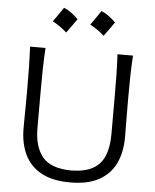

<svg xmlns="http://www.w3.org/2000/svg" viewBox="-63 -1035 889 1099"><g transform="rotate(5 381.0 -485.5)"><path d="M381.6 11Q482.5 11 546.7 -24.2Q610.9 -59.5 641.5 -123.6Q672.2 -187.6 672.2 -274.6Q672.2 -296.3 671.8 -331.4Q671.5 -366.6 671.1 -409.1Q670.7 -451.7 670.7 -495.5Q670.7 -565 671.9 -623Q673 -680.9 676.8 -743.5H587.9Q591.1 -680.9 592.1 -623Q593.1 -565 593.1 -495.5V-284.6Q593.1 -212.3 573.1 -161.8Q553 -111.4 506.6 -85.1Q460.1 -58.8 381.5 -57.6Q264.1 -58.9 216.1 -117.5Q168.2 -176.1 168.2 -283.7V-495.5Q168.2 -565 169.3 -623Q170.5 -680.9 174.3 -743.5H85.4Q88.6 -680.9 89.6 -623Q90.6 -565 90.6 -495.5Q90.6 -451.7 90.3 -409.2Q89.9 -366.8 89.5 -331.7Q89.1 -296.6 89.1 -274.7Q89.1 -188.4 119.8 -124.1Q150.4 -59.8 215.1 -24.4Q279.7 11 381.6 11ZM475.3 -981.8Q460.7 -960.3 446.7 -940.1Q432.7 -920 417.9 -899.2Q439.6 -887.6 460.4 -873.1Q481.2 -858.6 499.4 -841.8Q514.7 -862.5 529.2 -882.9Q543.7 -903.2 557.9 -923.3Q535 -945.9 514.6 -960.2Q494.2 -974.4 475.3 -981.8ZM260.1 -981.8Q245.5 -960.3 231.5 -940.1Q217.5 -920 202.6 -899.2Q224.3 -887.6 245.1 -873.1Q265.9 -858.6 284.1 -841.8Q299.5 -862.5 314 -882.9Q328.5 -903.2 342.7 -923.3Q319.8 -945.9 299.3 -960.2Q278.9 -974.4 260.1 -981.8Z"/></g></svg>

Font: Pinar-VF-FD
Style: Regular
Weight: 300
Designer: Amin Abedi
Version: Version 3.0